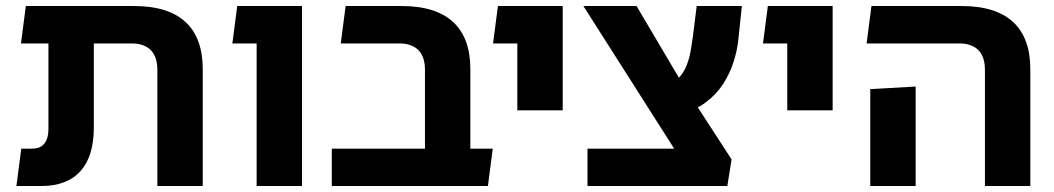

<svg xmlns="http://www.w3.org/2000/svg" viewBox="-20 -623 3529 643"><path d="M507 0V-388.2Q507 -433 484.9 -455.2Q462.8 -477.5 421.2 -477.5H142.2V-602.8H429.2Q543 -602.8 601 -549.5Q659 -496.2 659 -391.2V0ZM35 0 51.2 -125.2H87.2Q106.2 -125.2 118 -132.6Q129.8 -140 136 -154.9Q142.2 -169.8 142.2 -191.8V-573.5H294.2V-195.8Q294.2 -99.8 249.5 -49.9Q204.8 0 118 0ZM50.2 -477.5 66.5 -602.8H226.8V-477.5Z M839.5 0V-602.8H991.5V0ZM758.2 -477.5 774.5 -602.8H939.8V-477.5Z M1403.2 0V-388.2Q1403.2 -433 1381.1 -455.2Q1359 -477.5 1317.5 -477.5H1121.2L1137.5 -602.8H1325.5Q1439.2 -602.8 1497.2 -549.5Q1555.2 -496.2 1555.2 -391.2V-114.5Q1547.8 -85.2 1528.4 -56Q1509 -26.8 1489 0ZM1091.2 0V-125.2H1630.2L1614 0Z M1712.5 -253.5V-602.8H1864.5V-253.5ZM1631.2 -477.5 1647.5 -602.8H1797.8V-477.5Z M2316.2 -2 1933.8 -602.8H2111.8L2266 -341.8L2430 -89.2ZM1947.5 0V-125.2H2384.5L2430 -89.2L2415.8 0ZM2254.8 -239.2 2211.8 -338.2Q2238.8 -346.2 2255 -364.1Q2271.2 -382 2280.2 -405.9Q2289.2 -429.8 2293.4 -454.5Q2297.5 -479.2 2300.5 -501L2313.2 -602.8H2464.5L2452.5 -489.2Q2448.8 -453.8 2436.8 -416Q2424.8 -378.2 2402.4 -342.9Q2380 -307.5 2343.6 -280.2Q2307.2 -253 2254.8 -239.2Z M2616.5 -253.5V-602.8H2768.5V-253.5ZM2535.2 -477.5 2551.5 -602.8H2701.8V-477.5Z M3278.5 0V-388.2Q3278.5 -433 3256.4 -455.2Q3234.2 -477.5 3192.8 -477.5H2882.2L2898.5 -602.8H3200.8Q3314.5 -602.8 3372.5 -549.5Q3430.5 -496.2 3430.5 -391.2V0ZM2894.5 0V-324.5L3046.5 -333.2V0Z"/></svg>

Font: Noto Sans Hebrew Light
Style: Regular
Weight: 100
Version: Version 3.000